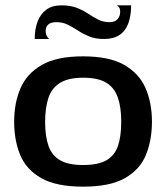

<svg xmlns="http://www.w3.org/2000/svg" viewBox="-20 -689 623 719"><path d="M291 10Q191 10 134.5 -22Q78 -54 55.5 -109Q33 -164 33 -233Q33 -303 56.5 -358Q80 -413 136 -445.5Q192 -478 291 -478Q390 -478 446 -445.5Q502 -413 525.5 -358Q549 -303 549 -233Q549 -164 526.5 -109Q504 -54 448 -22Q392 10 291 10ZM291 -71Q347 -71 378 -88.5Q409 -106 421.5 -142Q434 -178 434 -233Q434 -288 421 -324.5Q408 -361 377.5 -379.5Q347 -398 291 -398Q237 -398 205.5 -379Q174 -360 161.5 -323Q149 -286 149 -232Q149 -179 161.5 -143Q174 -107 205 -89Q236 -71 291 -71ZM110 -543Q110 -579 120.5 -607.5Q131 -636 153 -652.5Q175 -669 210 -669Q244 -669 268 -659.5Q292 -650 310.5 -637.5Q329 -625 348 -615.5Q367 -606 390 -606Q410 -606 420 -617Q430 -628 430 -645Q430 -656 425.5 -662Q421 -668 417 -669H471Q471 -630 460.5 -601.5Q450 -573 427.5 -558Q405 -543 370 -543Q337 -543 314 -552.5Q291 -562 272 -574.5Q253 -587 234 -596.5Q215 -606 192 -606Q170 -606 160.5 -597Q151 -588 151 -573Q151 -562 155.5 -554Q160 -546 164 -543Z"/></svg>

Font: Red Rose Medium
Style: Regular
Weight: 500
Designer: Jaikishan Patel
Version: Version 2.000